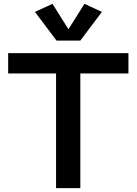

<svg xmlns="http://www.w3.org/2000/svg" viewBox="-20 -980 711 1000"><path d="M272 0V-597.2H22.5V-703.1H648.9V-597.2H398.4V0ZM253.4 -960 336.4 -827.6 419.9 -960 510.7 -918 398.4 -768.6H274.4L162.1 -918Z"/></svg>

Font: Schibsted Grotesk SemiBold
Style: Regular
Weight: 600
Designer: Bakken & Baeck AS, Henrik Kongsvoll
Foundry: Schibsted ASA
Version: Version 1.100;gftools[0.9.25]